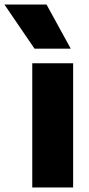

<svg xmlns="http://www.w3.org/2000/svg" viewBox="-94 -828 392 848"><path d="M48.5 0V-548.5H229V0ZM58.5 -613 -74.5 -808H111.5L218.5 -613Z"/></svg>

Font: Encode Sans SmCnd XBd
Style: Regular
Weight: 800
Width: 4
Designer: Multiple Designers
Foundry: Impallari Type
Version: Version 3.002; ttfautohint (v1.8.3) -l 8 -r 50 -G 200 -x 14 